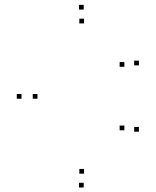

<svg xmlns="http://www.w3.org/2000/svg" viewBox="-20 -772 660 812"><path d="M335.5 -673V-693H315.5V-673ZM506 -489.5V-509.5H486V-489.5ZM567.5 -495.5V-515.5H547.5V-495.5ZM334 -731.5V-751.5H314V-731.5ZM71 -354.5V-374.5H51V-354.5ZM334 21V1H314V21ZM567.5 -215V-235H547.5V-215ZM506 -221V-241H486V-221ZM335.5 -37.5V-57.5H315.5V-37.5ZM138.5 -354.5V-374.5H118.5V-354.5Z"/></svg>

Font: Monaspace Neon Dots Var
Style: Regular
Weight: 400
Designer: Riley Cran and the Lettermatic Team
Version: Version 1.100 (Monaspace Neon Dots)